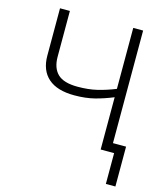

<svg xmlns="http://www.w3.org/2000/svg" viewBox="-129 -811 936 1089"><g transform="rotate(15 339.0 -266.5)"><path d="M575 -714V-53H652V181H596V0H517V-307Q464 -285 411.5 -271.5Q359 -258 293 -258Q191 -258 139 -304Q87 -350 87 -436V-714H145V-445Q145 -379 180.5 -344.5Q216 -310 298 -310Q361 -310 411.5 -322Q462 -334 517 -356V-714Z"/></g></svg>

Font: RS Noto Sans Light
Style: Regular
Weight: 300
Designer: Monotype Design Team
Foundry: Monotype Imaging Inc.
Version: Version 3.10